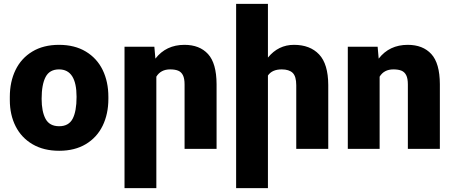

<svg xmlns="http://www.w3.org/2000/svg" viewBox="-20 -770 2343 993"><path d="M30.8 -269Q30.8 -347.2 60.3 -408Q89.8 -468.8 147.2 -503.4Q204.6 -538.1 285.2 -538.1Q366.2 -538.1 423.8 -503.4Q481.4 -468.8 511 -408Q540.5 -347.2 540.5 -269V-258.8Q540.5 -180.7 511 -119.9Q481.4 -59.1 424.1 -24.7Q366.7 9.8 286.1 9.8Q206.1 9.8 148.4 -23.9Q90.8 -57.6 60.8 -116.9Q30.8 -176.3 30.8 -252.4ZM286.1 -117.2Q335.4 -117.2 355.7 -155.8Q376 -194.3 376 -269Q376 -411.1 285.2 -411.1Q236.3 -411.1 215.8 -371.8Q195.3 -332.5 195.3 -258.8Q195.3 -192.9 215.8 -155Q236.3 -117.2 286.1 -117.2Z M788.6 -373.5V203.1H624V-528.3H778.3L783.7 -466.8Q838.9 -538.1 934.1 -538.1Q1012.2 -538.1 1055.9 -490.5Q1099.6 -442.9 1100.1 -335V0H934.6V-333Q934.6 -364.3 926 -381.1Q917.5 -397.9 901.4 -404.5Q885.3 -411.1 859.9 -411.1Q811.5 -411.1 788.6 -373.5Z M1365.7 -379.4V203.1H1201.2V-750H1365.7V-472.2Q1419.4 -538.1 1500.5 -538.1Q1583.5 -538.1 1630.4 -488.5Q1677.2 -439 1677.7 -330.6V0H1512.2V-329.1Q1512.2 -375 1493.7 -393.1Q1475.1 -411.1 1437 -411.1Q1387.2 -411.1 1365.7 -379.4Z M1943.4 -373.5V0H1778.8V-528.3H1933.1L1938.5 -466.8Q1993.7 -538.1 2088.9 -538.1Q2167 -538.1 2210.7 -490.5Q2254.4 -442.9 2254.9 -335V0H2089.4V-333Q2089.4 -364.3 2080.8 -381.1Q2072.3 -397.9 2056.2 -404.5Q2040 -411.1 2014.6 -411.1Q1966.3 -411.1 1943.4 -373.5Z"/></svg>

Font: Mardoto Black
Style: Regular
Weight: 900
Designer: Christian Robertson, Vahan Hovhannisyan
Foundry: Google
Version: Version 1.000